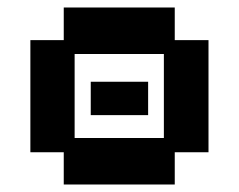

<svg xmlns="http://www.w3.org/2000/svg" viewBox="-20 -481 637 512"><path d="M150 11V-75H61V-374H150V-461H446V-374H536V-75H446V11ZM179 -113H417V-337H179ZM222 -174V-263H375V-174Z"/></svg>

Font: Pixelify Sans SemiBold
Style: Regular
Weight: 600
Designer: Stefie Justprince
Foundry: Typecalism Foundryline
Version: Version 1.000